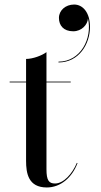

<svg xmlns="http://www.w3.org/2000/svg" viewBox="-20 -820 444 847"><path d="M240 -741C240 -708 260 -682 303 -682C340.5 -682 367 -711.5 368 -739C388.5 -650.5 335.5 -548 238 -548V-544.5C328 -544.5 377 -625.5 377 -701C377 -764 346 -800 307 -800C269 -800 240 -774 240 -741ZM322 -100.5 319 -101.5C299 -53.5 260.5 -10.5 223 -10.5C196 -10.5 185 -23.5 185 -73.5V-456.5H292V-460H185V-590C165 -575 125 -560 95 -560V-460H22.5V-456.5H95V-111C95 -56 104.5 7 186.5 7C247.5 7 298 -37 322 -100.5Z"/></svg>

Font: Bodoni* 48pt
Style: Regular
Weight: 400
Version: Version 2.3